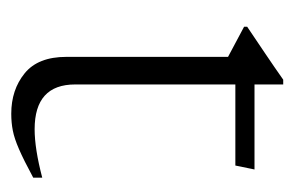

<svg xmlns="http://www.w3.org/2000/svg" viewBox="-111 -406 523 341"><g transform="rotate(90 150.5 -235.5)"><path d="M130 -107.5Q130 -35.5 209.5 -35.5Q244 -35.5 295.5 -49V-33Q264 -16 245 -7.8Q226 0.5 212 3.2Q198 6 182 6Q139.5 6 110.2 -17.8Q81 -41.5 81 -92V-379L27.5 -407.5V-413Q50.5 -428.5 75 -445Q99.5 -461.5 121.5 -477H130V-426H281L274 -392H130Z"/></g></svg>

Font: Newsreader Text Light
Style: Regular
Weight: 300
Designer: Hugues Gentile
Foundry: Production Type
Version: Version 1.001